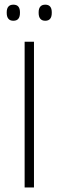

<svg xmlns="http://www.w3.org/2000/svg" viewBox="-20 -822 257 842"><path d="M129 0H88V-639H129ZM38.5 -731Q24 -731 16.8 -739.8Q9.5 -748.5 9.5 -765V-768.5Q9.5 -784.5 16.8 -793Q24 -801.5 38.5 -801.5Q53.5 -801.5 60.5 -793Q67.5 -784.5 67.5 -768.5V-765Q67.5 -748.5 60.5 -739.8Q53.5 -731 38.5 -731ZM178.5 -731Q164 -731 156.8 -739.8Q149.5 -748.5 149.5 -765V-768.5Q149.5 -784.5 156.8 -793Q164 -801.5 178.5 -801.5Q193 -801.5 200 -793Q207 -784.5 207 -768.5V-765Q207 -748.5 200 -739.8Q193 -731 178.5 -731Z"/></svg>

Font: Anek Gurmukhi ExtraLight
Style: Regular
Weight: 250
Designer: Sarang Kulkarni (Gurmukhi), Yesha Goshar (Latin)
Foundry: Ek Type
Version: Version 1.003